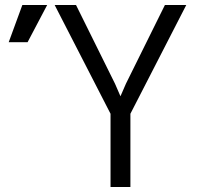

<svg xmlns="http://www.w3.org/2000/svg" viewBox="-20 -753 800 773"><path d="M286 -733 443 -416 483 -324H447L487 -416L644 -733H730L505 -295V0H425V-295L200 -733ZM170 -733 91 -583H15L70 -733Z"/></svg>

Font: Kreadon
Style: Regular
Weight: 400
Designer: kohakuno
Foundry: StudioGnu
Version: Version 1.000;Glyphs 3.1.2 (3151)